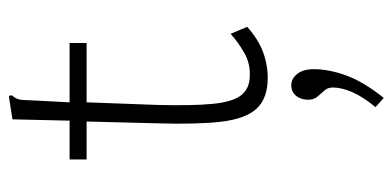

<svg xmlns="http://www.w3.org/2000/svg" viewBox="-250 -374 899 440"><g transform="rotate(-90 200.0 -154.5)"><path d="M241 9Q194 9 170.5 -16.5Q147 -42 140.5 -98.5Q134 -155 137 -248L141 -406H54V-445H143L146 -576L191 -583L200 -584L201 -577Q196 -572 193 -565Q190 -558 190 -541L185 -445H321V-406H185L179 -243Q177 -163 181.5 -117Q186 -71 201.5 -51.5Q217 -32 247 -32Q274 -31 298 -44.5Q322 -58 342 -76L358 -38Q330 -13 301 -2Q272 9 241 9ZM195 275 174 256Q198 227 208.5 202.5Q219 178 219 158Q219 147 212 139Q205 131 198 123Q191 115 191 101Q191 85 200 74Q209 63 224 63Q239 63 250 76.5Q261 90 261 115Q261 149 246.5 189Q232 229 195 275Z"/></g></svg>

Font: Inconsolata Condensed Light
Style: Regular
Weight: 300
Width: 3
Monospace: yes
Designer: Raph Levien, Cyreal, Brenton Simpson
Foundry: Raph Levien, Cyreal, Google
Version: Version 3.001; ttfautohint (v1.8.2.53-6de2)